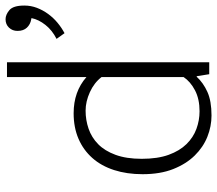

<svg xmlns="http://www.w3.org/2000/svg" viewBox="-64 -690 763 674"><g transform="rotate(-90 317.0 -353.5)"><path d="M383 -710H435V0H393L386 -44H384Q363 -21 331 -6.5Q299 8 248 8Q210 8 173.5 -6.5Q137 -21 107.5 -51Q78 -81 60 -126.5Q42 -172 42 -234Q42 -289 56.5 -334Q71 -379 99 -410.5Q127 -442 166.5 -459Q206 -476 256 -476Q332 -476 383 -431ZM383 -378Q363 -404 330 -419Q297 -434 265 -434Q232 -434 201.5 -423.5Q171 -413 147.5 -390Q124 -367 110 -329Q96 -291 96 -237Q96 -181 110 -142.5Q124 -104 147.5 -80Q171 -56 201 -45Q231 -34 263 -34Q306 -34 336.5 -50Q367 -66 383 -90ZM585 -625Q568 -628 556.5 -640Q545 -652 545 -673Q545 -691 556.5 -703Q568 -715 586 -715Q602 -715 618 -701.5Q634 -688 634 -649Q634 -626 626 -605Q618 -584 604.5 -565.5Q591 -547 573.5 -532.5Q556 -518 537 -508L517 -536Q547 -551 566 -575Q585 -599 590 -624Z"/></g></svg>

Font: Mukta Vaani ExtraLight
Style: Regular
Weight: 275
Designer: Noopur Datye, Girish Dalvi, Yashodeep Gholap, Pallavi Karambelkar
Foundry: Ek Type
Version: Version 2.538;PS 1.000;hotconv 16.6.51;makeotf.lib2.5.65220;